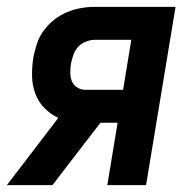

<svg xmlns="http://www.w3.org/2000/svg" viewBox="-41 -540 561 560"><path d="M-21 0 129 -196Q106 -207 88.5 -225Q71 -243 62 -267Q53 -291 52.5 -317.5Q52 -344 56 -371Q60 -392 66.5 -412Q73 -432 86 -450Q99 -468 116.5 -482Q134 -496 154.5 -504.5Q175 -513 195.5 -516.5Q216 -520 237 -520H471L385 0H272L302 -182H252L168 -73L112 0ZM208 -278H318L342 -424H237Q224 -424 210.5 -419Q197 -414 187.5 -404Q178 -394 173.5 -381Q169 -368 166 -355Q164 -342 164 -328.5Q164 -315 168.5 -303.5Q173 -292 184 -285Q195 -278 208 -278Z"/></svg>

Font: Iosevka Curly
Style: Bold Italic
Weight: 700
Italic angle: -9°
Monospace: yes
Designer: Belleve Invis
Foundry: Belleve Invis
Version: Version 22.1.2; ttfautohint (v1.8.4)